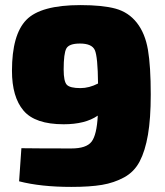

<svg xmlns="http://www.w3.org/2000/svg" viewBox="-20 -722 648 754"><path d="M55 -10 64 -140Q129 -139 260 -139Q319 -139 339.5 -165.5Q360 -192 364 -268Q315 -234 230 -234Q118 -234 72.5 -287.5Q27 -341 27 -444Q27 -586 83.5 -644Q140 -702 296 -702Q383 -702 434 -688Q485 -674 517.5 -632.5Q550 -591 561 -526.5Q572 -462 572 -351Q572 -256 561 -192.5Q550 -129 528.5 -88Q507 -47 467.5 -25.5Q428 -4 380.5 4Q333 12 260 12Q140 12 55 -10ZM230 -449Q230 -402 242.5 -389Q255 -376 296 -376Q330 -376 365 -394Q364 -499 352.5 -525Q341 -551 294 -551Q251 -551 240.5 -531.5Q230 -512 230 -449Z"/></svg>

Font: Exo 2.0 Black
Style: Regular
Weight: 900
Designer: Natanael Gama
Version: Version 1.001;PS 001.001;hotconv 1.0.70;makeotf.lib2.5.58329